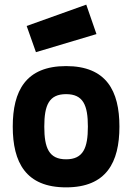

<svg xmlns="http://www.w3.org/2000/svg" viewBox="-20 -796 570 828"><path d="M265 -511C91 -511 35 -404 35 -250C35 -96 91 12 265 12C439 12 495 -96 495 -250C495 -404 439 -511 265 -511ZM265 -109C191 -109 171 -158 171 -250C171 -342 191 -390 265 -390C339 -390 359 -342 359 -250C359 -158 339 -109 265 -109ZM95 -684 135 -571 396 -649 352 -776Z"/></svg>

Font: TitilliumText22L
Style: 999 wt
Weight: 900
Designer: Campivisivi
Foundry: Campivisivi
Version: 1.000